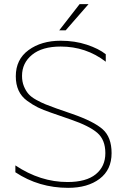

<svg xmlns="http://www.w3.org/2000/svg" viewBox="-20 -894 611 924"><path d="M320 -319 225 -352Q187 -365 162.5 -377Q138 -389 110.5 -409Q83 -429 69.5 -458.5Q56 -488 56 -527Q56 -608 117.5 -653Q179 -698 272 -698Q340 -698 397.5 -679Q455 -660 489 -633V-597Q394 -670 272 -670Q183 -670 134.5 -630.5Q86 -591 86 -529Q86 -501 95 -479Q104 -457 117 -442Q130 -427 154.5 -413.5Q179 -400 199 -392Q219 -384 252 -372L327 -346Q431 -310 474 -272Q517 -234 517 -157Q517 -77 459.5 -33.5Q402 10 308 10Q167 10 54 -65V-98Q174 -18 305 -18Q395 -18 441 -55.5Q487 -93 487 -157Q487 -221 448.5 -254.5Q410 -288 320 -319ZM363 -874H406L296 -748H265Z"/></svg>

Font: Roundo ExtraLight
Style: Regular
Weight: 250
Designer: Namrata Goyal (Gurmukhi), Shiva Nallaperumal (Latin)
Foundry: Indian Type Foundry
Version: Version 1.000;PS 1.0;hotconv 1.0.88;makeotf.lib2.5.647800